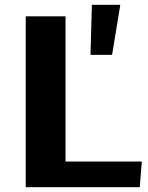

<svg xmlns="http://www.w3.org/2000/svg" viewBox="-20 -779 617 799"><path d="M87.1 0V-710.9H252.7V-106.7H570.1L561.6 0ZM356.6 -550.7 362.3 -759.1H480.6L446.5 -550.7Z"/></svg>

Font: Comme
Style: Regular
Weight: 400
Designer: Vernon Adams
Foundry: Vernon Adams
Version: Version 1.000;gftools[0.9.27]